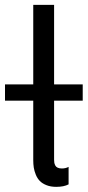

<svg xmlns="http://www.w3.org/2000/svg" viewBox="-57 -747 352 772"><path d="M275.6 -342.3H160.5V-104.4Q160.5 -97.7 161.4 -92.7Q162.3 -87.7 165.1 -81.9Q168 -76 174.7 -72.8Q181.5 -69.6 191.8 -69.6Q207 -69.6 218.8 -76V-5.7Q199.9 4.3 169 4.3Q146.7 4.3 129.8 -2.5Q112.9 -9.2 103 -19.5Q93 -29.8 87 -44.6Q81 -59.3 78.8 -73.2Q76.7 -87 76.7 -103V-342.3H-36.9V-407.7H76.7V-727.3H160.5V-407.7H275.6Z"/></svg>

Font: TID UI
Style: Regular
Weight: 400
Designer: The TID Project Authors
Foundry: Bakken & Bæck
Version: Version 1.001;hotconv 1.0.109;makeotfexe 2.5.65596